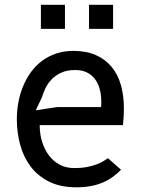

<svg xmlns="http://www.w3.org/2000/svg" viewBox="-20 -770 590 798"><path d="M483 -64.5Q467.5 -48.5 449 -35Q430.5 -21.5 408 -11.8Q385.5 -2 358.2 3.2Q331 8.5 297.5 8.5Q231 8.5 184 -15Q137 -38.5 107.2 -78Q77.5 -117.5 63.8 -168.5Q50 -219.5 50 -275Q50 -310.5 56.5 -345.2Q63 -380 76 -411.5Q89 -443 108.5 -470Q128 -497 154 -516.5Q180 -536 212.8 -547.2Q245.5 -558.5 285 -558.5Q339 -558.5 378.5 -541Q418 -523.5 444 -492Q470 -460.5 482.5 -416.5Q495 -372.5 495 -319Q495 -303.5 494 -285Q493 -266.5 491 -250H145Q145 -212.5 155.2 -180Q165.5 -147.5 184 -123.2Q202.5 -99 228.8 -85.2Q255 -71.5 287.5 -71.5Q319.5 -71.5 343.2 -76.2Q367 -81 384 -87.8Q401 -94.5 411.8 -101.5Q422.5 -108.5 428.5 -112.5ZM400 -325Q400.5 -330.5 400.8 -336Q401 -341.5 401 -347Q401 -375.5 394.5 -399.5Q388 -423.5 374.8 -441.2Q361.5 -459 341 -469Q320.5 -479 292.5 -479Q259 -479 235.2 -468.2Q211.5 -457.5 195.2 -440.8Q179 -424 169.2 -404Q159.5 -384 154.5 -366L128.5 -311.5L217.5 -325ZM150 -750H250V-650H150ZM350 -750H450V-650H350Z"/></svg>

Font: B612
Style: Regular
Weight: 400
Designer: Nicolas Chauveau, Thomas Paillot, Jonathan Favre-Lamarine, Jean-Luc Vinot
Foundry: AIRBUS
Version: Version 1.008